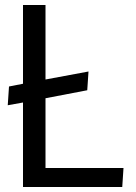

<svg xmlns="http://www.w3.org/2000/svg" viewBox="-20 -748 543 768"><path d="M11 -327 16 -402 72 -413V-728H162V-430L334 -462L329 -387L162 -355V-76H474L469 0H72V-338Z"/></svg>

Font: Murecho
Style: Regular
Weight: 400
Designer: Neil Summerour
Foundry: Positype
Version: Version 1.010; ttfautohint (v1.8.3)